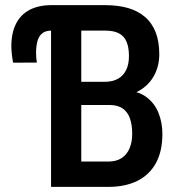

<svg xmlns="http://www.w3.org/2000/svg" viewBox="-20 -731 707 751"><path d="M270.5 -611.3H181.6Q157.7 -611.3 144.5 -600.1Q131.3 -588.9 126.2 -569.1Q121.1 -549.3 121.1 -523.9Q121.1 -515.1 121.8 -505.4Q122.6 -495.6 124.5 -486.3L31.2 -485.8Q28.3 -501 26.4 -517.8Q24.4 -534.7 24.4 -549.8Q24.4 -602.1 42.5 -637.9Q60.5 -673.8 95.7 -692.4Q130.9 -710.9 181.6 -710.9H270.5ZM408.2 -320.3H263.2L262.7 -411.1H391.1Q420.4 -411.1 441.4 -422.9Q462.4 -434.6 473.4 -457Q484.4 -479.5 484.4 -511.2Q484.4 -546.4 474.6 -568.6Q464.8 -590.8 444.3 -601.1Q423.8 -611.3 391.1 -611.3H297.9V0H179.7V-710.9H391.1Q441.4 -710.9 480.5 -699.7Q519.5 -688.5 547.1 -664.8Q574.7 -641.1 588.9 -604.7Q603 -568.4 603 -518.6Q603 -475.1 584.5 -438.7Q565.9 -402.3 529.5 -379.2Q493.2 -356 439.9 -351.6ZM403.8 0H223.6L278.8 -99.1H403.8Q435.1 -99.1 455.8 -112.8Q476.6 -126.5 486.8 -150.9Q497.1 -175.3 497.1 -208Q497.1 -242.2 488.3 -267.6Q479.5 -293 460 -306.6Q440.4 -320.3 408.2 -320.3H288.6L289.6 -411.1H442.4L469.2 -376.5Q520.5 -375.5 552.7 -351.3Q585 -327.1 600.1 -289.1Q615.2 -251 615.2 -207.5Q615.2 -139.6 590.1 -93.5Q564.9 -47.4 517.6 -23.7Q470.2 0 403.8 0Z"/></svg>

Font: Roboto Condensed Medium
Style: Regular
Weight: 500
Designer: Christian Robertson
Foundry: Google
Version: Version 3.0